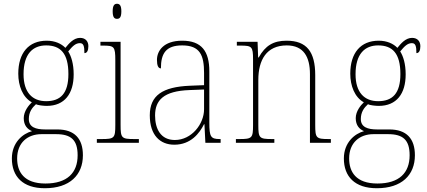

<svg xmlns="http://www.w3.org/2000/svg" viewBox="-20 -758 2268 1019"><path d="M218 241C350 241 420 171 420 66C420 -22 376 -71 284 -71H219C170 -71 133 -83 133 -126C133 -163 150 -186 171 -205C181 -199 213 -196 228 -196C323 -196 371 -261 371 -363C371 -420 358 -460 342 -485C365 -513 381 -529 404 -529C423 -529 428 -514 428 -476C442 -476 449 -490 449 -513C449 -537 435 -557 405 -557C370 -557 345 -526 327 -504C306 -526 272 -542 228 -542C132 -542 77 -477 77 -367C77 -303 100 -242 149 -215C133 -200 106 -168 106 -131C106 -92 126 -72 150 -62C101 -49 43 -2 43 83C43 179 101 241 218 241ZM225 -221C152 -221 105 -267 105 -364C105 -472 154 -517 225 -517C301 -517 343 -475 343 -365C343 -262 301 -221 225 -221ZM221 216C107 216 71 154 71 83C71 -1 127 -46 200 -46H278C357 -46 392 -15 392 66C392 159 337 216 221 216Z M601 -658C615 -658 624 -666 624 -698C624 -729 615 -738 601 -738C587 -738 578 -729 578 -698C578 -666 587 -658 601 -658ZM494 0H717V-20H693C625 -20 620 -25 620 -95V-536H513V-516H527C586 -516 592 -511 592 -438V-95C592 -25 587 -20 519 -20H494Z M905 10C993 10 1039 -51 1063 -99H1065L1070 0H1151V-20H1146C1098 -20 1091 -33 1091 -107V-379C1091 -486 1050 -542 947 -542C847 -542 813 -487 813 -440C813 -410 820 -395 834 -395C834 -475 861 -517 947 -517C1042 -517 1063 -464 1063 -371V-306L988 -303C842 -297 775 -251 775 -146C775 -40 830 10 905 10ZM908 -15C833 -15 803 -74 803 -145C803 -226 848 -275 986 -280L1063 -283V-178C1063 -100 997 -15 908 -15Z M1232 0H1436V-20H1424C1356 -20 1351 -25 1351 -95V-334C1351 -439 1394 -517 1502 -517C1592 -517 1625 -455 1625 -365V0H1736V-20H1725C1658 -20 1653 -25 1653 -95V-359C1653 -483 1608 -542 1501 -542C1431 -542 1388 -516 1353 -453H1350L1347 -536H1237V-516H1256C1317 -516 1323 -511 1323 -442V-95C1323 -25 1318 -20 1250 -20H1232Z M1980 241C2112 241 2182 171 2182 66C2182 -22 2138 -71 2046 -71H1981C1932 -71 1895 -83 1895 -126C1895 -163 1912 -186 1933 -205C1943 -199 1975 -196 1990 -196C2085 -196 2133 -261 2133 -363C2133 -420 2120 -460 2104 -485C2127 -513 2143 -529 2166 -529C2185 -529 2190 -514 2190 -476C2204 -476 2211 -490 2211 -513C2211 -537 2197 -557 2167 -557C2132 -557 2107 -526 2089 -504C2068 -526 2034 -542 1990 -542C1894 -542 1839 -477 1839 -367C1839 -303 1862 -242 1911 -215C1895 -200 1868 -168 1868 -131C1868 -92 1888 -72 1912 -62C1863 -49 1805 -2 1805 83C1805 179 1863 241 1980 241ZM1987 -221C1914 -221 1867 -267 1867 -364C1867 -472 1916 -517 1987 -517C2063 -517 2105 -475 2105 -365C2105 -262 2063 -221 1987 -221ZM1983 216C1869 216 1833 154 1833 83C1833 -1 1889 -46 1962 -46H2040C2119 -46 2154 -15 2154 66C2154 159 2099 216 1983 216Z"/></svg>

Font: Noto Serif Sinhala SemiCondensed Thin
Style: Regular
Weight: 100
Width: 4
Designer: Jelle Bosma - Monotype Design Team
Foundry: Monotype Imaging Inc.
Version: Version 2.007